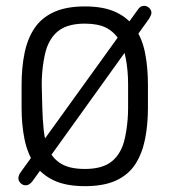

<svg xmlns="http://www.w3.org/2000/svg" viewBox="-20 -628 581 658"><path d="M51 -38Q43 -27 43 -17Q43 -8 50.5 -0.5Q58 7 68 7Q75 7 81 3Q87 -1 92 -8L491 -564Q494 -569 496.5 -574.5Q499 -580 499 -584Q499 -593 491.5 -600.5Q484 -608 474 -608Q467 -608 461.5 -604.5Q456 -601 451 -593ZM487 -337Q487 -396 477.5 -445Q468 -494 444 -530Q420 -566 378 -586Q336 -606 271 -606Q207 -606 164.5 -586.5Q122 -567 98 -531Q74 -495 64 -445.5Q54 -396 54 -337V-259Q54 -200 64 -151Q74 -102 98 -66Q122 -30 164 -10Q206 10 271 10Q336 10 378 -9.5Q420 -29 443.5 -65Q467 -101 477 -150.5Q487 -200 487 -259ZM125 -258 123 -338Q123 -379 129.5 -418.5Q136 -458 146 -478Q163 -514 193 -530.5Q223 -547 271 -547Q315 -547 342.5 -533.5Q370 -520 389 -491Q403 -469 411 -428Q419 -387 419 -338V-258Q419 -218 412.5 -178Q406 -138 396 -118Q379 -82 349 -65.5Q319 -49 271 -49Q220 -49 191 -66Q162 -83 148 -113Q134 -143 130 -180.5Q126 -218 125 -258Z"/></svg>

Font: Beiruti
Style: Regular
Weight: 400
Designer: Arlette Boutros
Foundry: Boutros
Version: Version 1.41